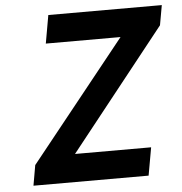

<svg xmlns="http://www.w3.org/2000/svg" viewBox="-51 -760 766 809"><g transform="rotate(-5 331.5 -355.5)"><path d="M244 -118 648 -627 663 -711H183L162 -592H478L73 -86L58 0H545L566 -118Z"/></g></svg>

Font: Asimov
Style: NarIt
Weight: 500
Designer: Google
Version: Version 2.000980; 2014